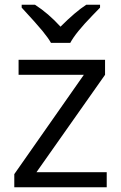

<svg xmlns="http://www.w3.org/2000/svg" viewBox="-20 -786 508 806"><path d="M428 0H40V-55L332 -472H58V-535H421V-472L133 -63H428ZM71 -766H127Q183 -730 234 -674Q297 -737 342 -766H400V-754L368 -721Q297 -648 275 -606H194Q183 -626 158 -656.5Q133 -687 71 -754Z"/></svg>

Font: Stephens Clock
Style: Regular
Weight: 400
Designer: Peter Wiegel (catfonts.de) with slight modifications by DT1.org
Version: Version 0.9.1